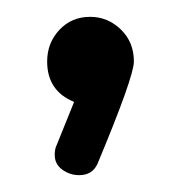

<svg xmlns="http://www.w3.org/2000/svg" viewBox="-20 -119 216 228"><path d="M87 -99Q108 -99 123.5 -84Q139 -69 139 -46Q139 -28 96 75Q90 89 74 89Q63 89 54 82.5Q45 76 45 65Q45 58 47 54L68 2Q36 -11 36 -46Q36 -68 50.5 -83.5Q65 -99 87 -99Z"/></svg>

Font: Dosis
Style: Medium
Weight: 500
Designer: Edgar Tolentino, Pablo Impallari, Igino Marini
Foundry: Edgar Tolentino, Pablo Impallari, Igino Marini
Version: Version 1.007